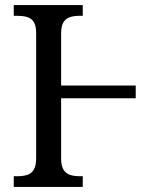

<svg xmlns="http://www.w3.org/2000/svg" viewBox="-20 -734 605 754"><path d="M34 0V-42H50Q70 -42 86.5 -47Q103 -52 112.5 -67.5Q122 -83 122 -113V-604Q122 -634 112 -648.5Q102 -663 85.5 -667.5Q69 -672 48 -672H34V-714H305V-672H292Q272 -672 255.5 -667Q239 -662 229.5 -647Q220 -632 220 -601V-398H513V-348H220V-113Q220 -83 229.5 -67.5Q239 -52 255.5 -47Q272 -42 292 -42H305V0Z"/></svg>

Font: Noto Serif SemiCondensed
Style: Regular
Weight: 400
Width: 4
Designer: Monotype Design Team
Foundry: Monotype Imaging Inc.
Version: Version 2.013